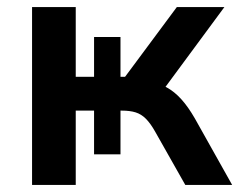

<svg xmlns="http://www.w3.org/2000/svg" viewBox="-20 -525 679 545"><path d="M71 0V-505H195V-307H247V-420H322V-307H335L482 -505H617L431 -253L403 -292Q431 -289 453 -277Q475 -265 494.5 -243.5Q514 -222 533 -189L639 0H506L420 -152Q407 -175 394 -188Q381 -201 365 -206Q349 -211 326 -211H309L322 -225V-87H247V-211H195V0Z"/></svg>

Font: Mulish ExtraLight
Style: Regular
Weight: 200
Designer: Vernon Adams
Foundry: Vernon Adams
Version: Version 3.603